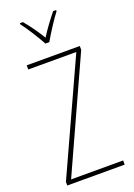

<svg xmlns="http://www.w3.org/2000/svg" viewBox="-176 -1015 752 1081"><g transform="rotate(-20 200.0 -475.0)"><path d="M188 -793H211C237 -838 277 -901 309 -943V-950H291C256 -906 226 -866 200 -824C175 -866 139 -916 110 -950H92V-943C119 -909 162 -840 188 -793ZM374 0V-25H62L365 -691V-714H47V-689H335L30 -22V0Z"/></g></svg>

Font: Noto Sans Thai Cond Thin
Style: Regular
Weight: 100
Width: 3
Designer: Monotype Design Team
Foundry: Monotype Imaging Inc.
Version: Version 2.002